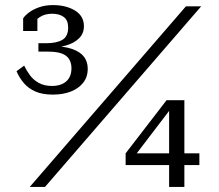

<svg xmlns="http://www.w3.org/2000/svg" viewBox="-20 -735 863 755"><path d="M184 -397Q154 -397 132.5 -409Q111 -421 97.5 -439.5Q84 -458 75 -477L45 -455Q56 -429 74 -408Q92 -387 119.5 -375Q147 -363 188 -363Q228 -363 258.5 -375Q289 -387 307 -409.5Q325 -432 325 -465Q325 -492 310.5 -511.5Q296 -531 263.5 -542.5Q231 -554 177 -554L168 -547Q207 -547 239 -556Q271 -565 290.5 -584Q310 -603 310 -632Q310 -672 275 -693.5Q240 -715 188 -715Q159 -715 135.5 -707Q112 -699 95.5 -687Q79 -675 71 -663V-613H127V-673Q120 -672 115 -667Q110 -662 108 -654.5Q106 -647 105 -636Q116 -654 136 -667.5Q156 -681 185 -681Q214 -681 231 -668Q248 -655 248 -627Q248 -592 225.5 -578.5Q203 -565 161 -565H131V-532H169Q203 -532 223 -524.5Q243 -517 252 -502Q261 -487 261 -467Q261 -433 240.5 -415Q220 -397 184 -397ZM711 -710H771L157 0H97ZM474 -86V-132L635 -341H671L655 -312L497 -105L500 -132H764V-86ZM705 0H645V-318L654 -341H705Z"/></svg>

Font: Roboto Serif 36pt Light
Style: Regular
Weight: 300
Designer: Greg Gazdowicz
Foundry: Commercial Type
Version: Version 1.008